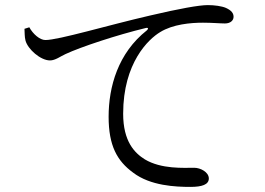

<svg xmlns="http://www.w3.org/2000/svg" viewBox="-20 -731 1040 753"><path d="M95 -624C109 -598 136 -574 158 -574C210 -574 403 -632 568 -670C683 -697 761 -711 795 -711C821 -711 850 -707 866 -700C888 -690 896 -679 896 -665C896 -651 884 -639 862 -639C843 -639 813 -642 776 -642C728 -642 658 -636 608 -605C563 -578 463 -485 463 -285C463 -176 508 -131 548 -106C613 -67 701 -73 742 -73C766 -73 799 -56 799 -31C799 -7 772 2 727 2C669 2 570 -2 502 -54C439 -100 406 -160 406 -273C406 -391 443 -523 556 -612C563 -618 562 -624 551 -621C439 -594 297 -547 237 -519C217 -510 197 -494 176 -494C139 -494 89 -538 80 -572C76 -588 77 -603 76 -618Z"/></svg>

Font: Harano Aji Mincho K1
Style: Regular
Weight: 400
Foundry: Masamichi Hosoda
Version: HaranoAjiMinchoK1-Regular version 20230610;ttx 4.39.4